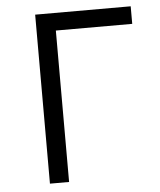

<svg xmlns="http://www.w3.org/2000/svg" viewBox="-49 -703 624 747"><g transform="rotate(-5 262.5 -330.0)"><path d="M116 0V-660H489.1V-591.4H116L190.8 -660V0Z"/></g></svg>

Font: Titillium Web
Style: Bold
Weight: 700
Designer: Mohamed Gaber, Accademia di Belle Arti di Urbino
Foundry: Kief Type Foundry, Accademia di Belle Arti di Urbino
Version: Version 3.000